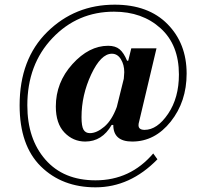

<svg xmlns="http://www.w3.org/2000/svg" viewBox="-20 -650 843 822"><path d="M524 -390H529L542 -443H650L576 -131Q573 -121 573 -114Q573 -94 599 -94Q653 -94 699.5 -162.5Q746 -231 746 -331Q746 -458 667.5 -529Q589 -600 468 -600Q312 -600 204.5 -487Q97 -374 97 -199Q97 -55 174.5 33.5Q252 122 389 122Q538 122 636 7L654 32Q537 152 389 152Q246 152 155 62.5Q64 -27 64 -199Q64 -397 182.5 -513.5Q301 -630 471 -630Q615 -630 697 -547Q779 -464 779 -335Q779 -215 711 -129.5Q643 -44 546 -44Q465 -44 465 -115H458Q417 -44 345 -44Q293 -44 256 -82.5Q219 -121 219 -194Q219 -297 290 -375.5Q361 -454 443 -454Q474 -454 492 -439Q510 -424 524 -390ZM365 -80Q394 -80 426.5 -107.5Q459 -135 480 -192L510 -313Q510 -318 511 -326.5Q512 -335 512 -341Q512 -373 497.5 -396.5Q483 -420 459 -420Q412 -420 370.5 -331.5Q329 -243 329 -148Q329 -110 337.5 -95Q346 -80 365 -80Z"/></svg>

Font: Libre Bodoni
Style: Italic
Weight: 400
Italic angle: -13°
Designer: Pablo Impallari, Rodrigo Fuenzalida
Foundry: Pablo Impallari, Rodrigo Fuenzalida
Version: Version 1.001